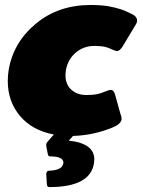

<svg xmlns="http://www.w3.org/2000/svg" viewBox="-20 -537 582 782"><path d="M168.3 170.8Q170 158.3 179.2 158.3Q233.3 156.7 237.5 129.2Q237.5 128.3 238.3 126.7V125.8Q238.3 100 184.2 100Q176.7 100 175 91.7L169.2 62.5Q168.3 59.2 168.3 54.2V50.8Q169.2 45.8 172.5 41.7L199.2 10.8Q110.8 -5.8 61.3 -65Q11.7 -124.2 11.7 -206.7Q11.7 -230 15 -250Q33.3 -363.3 125.4 -440Q217.5 -516.7 348.3 -516.7Q369.2 -516.7 388.3 -515.4Q407.5 -514.2 422.9 -511.3Q438.3 -508.3 450.4 -505.4Q462.5 -502.5 473.3 -498.8Q484.2 -495 490 -492.5Q495.8 -490 502.5 -486.7Q509.2 -483.3 510 -483.3Q538.3 -471.7 538.3 -453.3Q538.3 -448.3 536.2 -443.3Q534.2 -438.3 530.4 -432.9Q526.7 -427.5 525.8 -425L480.8 -350Q468.3 -329.2 456.7 -329.2Q450 -329.2 436.2 -335.8Q422.5 -342.5 409.2 -345.8Q390.8 -350 364.2 -350Q320.8 -350 288.3 -322.5Q255.8 -295 248.3 -250Q246.7 -236.7 246.7 -230.8Q246.7 -193.3 270.4 -171.7Q294.2 -150 332.5 -150Q360 -150 378.3 -154.2Q392.5 -157.5 408.3 -164.2Q424.2 -170.8 430.8 -170.8Q444.2 -170.8 449.2 -150L470 -75Q475 -61.7 475 -55V-50Q471.7 -30.8 435.8 -16.7Q360 14.2 277.5 16.7L260 35.8Q364.2 46.7 364.2 112.5Q364.2 117.5 362.5 129.2Q346.7 225 180.8 225Q170.8 225 170.8 212.5Z"/></svg>

Font: BoonTook Mon
Style: Italic
Weight: 400
Italic angle: -9°
Designer: Sungsit Sawaiwan
Foundry: FontUni
Version: Version 3.0